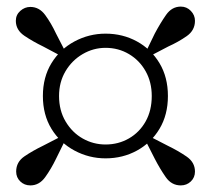

<svg xmlns="http://www.w3.org/2000/svg" viewBox="-20 -659 640 582"><path d="M425 -484 418 -493 449 -557Q466 -589 483.5 -614Q501 -639 528 -639Q546 -639 558.5 -626Q571 -613 571 -596Q571 -567 546 -549.5Q521 -532 490 -518ZM159 -368Q159 -324 179 -290.5Q199 -257 231 -239Q263 -221 300 -221Q339 -221 371 -239.5Q403 -258 421.5 -291Q440 -324 440 -368Q440 -410 421.5 -443Q403 -476 371 -495Q339 -514 300 -514Q263 -514 230.5 -495Q198 -476 178.5 -443Q159 -410 159 -368ZM110 -368Q110 -425 136 -467.5Q162 -510 206 -533.5Q250 -557 300 -557Q352 -557 395 -533.5Q438 -510 463.5 -467.5Q489 -425 489 -368Q489 -311 463.5 -268.5Q438 -226 395 -202.5Q352 -179 300 -179Q250 -179 206 -202.5Q162 -226 136 -268.5Q110 -311 110 -368ZM183 -493 175 -484 111 -518Q80 -533 54 -550.5Q28 -568 28 -596Q28 -614 41.5 -626Q55 -638 72 -638Q99 -638 117 -613.5Q135 -589 150 -557ZM174 -250 182 -243 150 -178Q135 -147 117 -122Q99 -97 72 -97Q54 -97 41.5 -109Q29 -121 29 -139Q29 -168 54 -185Q79 -202 110 -217ZM417 -241 425 -250 489 -217Q520 -202 545.5 -184.5Q571 -167 571 -139Q571 -121 558.5 -109Q546 -97 528 -97Q500 -97 482.5 -122Q465 -147 449 -178Z"/></svg>

Font: Noto Serif JP ExtraBold
Style: Regular
Weight: 800
Designer: Ryoko NISHIZUKA 西塚涼子 (kana & ideographs); Frank Grießhammer (Latin, Greek & Cyrillic); Wenlong ZHANG 张文龙 (bopomofo); San
Foundry: Adobe
Version: Version 2.003-H1;hotconv 1.1.1;makeotfexe 2.6.0